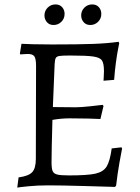

<svg xmlns="http://www.w3.org/2000/svg" viewBox="-20 -838 631 868"><path d="M292 -45Q376 -45 411.5 -53Q447 -61 462 -85Q477 -109 485 -167L529 -172L532 -167Q529 -153 520 -102.5Q511 -52 505 1L500 7Q466 6 361 3Q256 0 197 0Q150 0 109.5 4Q69 8 58 10L64 -36Q109 -42 125.5 -59.5Q142 -77 142 -120L143 -540Q143 -572 135.5 -583Q128 -594 106 -594Q96 -594 86 -593Q76 -592 72 -592L70 -596L77 -640Q90 -639 129.5 -638Q169 -637 216 -637Q335 -637 401 -639.5Q467 -642 516 -649L519 -643Q518 -637 513.5 -614.5Q509 -592 504 -555Q499 -518 496 -477L448 -473Q448 -478 449 -490.5Q450 -503 450 -516Q450 -551 441 -564.5Q432 -578 402 -582.5Q372 -587 297 -587Q262 -587 249 -585Q236 -583 232 -575.5Q228 -568 227 -548L219 -354L322 -353Q345 -353 387.5 -357.5Q430 -362 444 -364L448 -359L434 -300Q420 -301 379.5 -302Q339 -303 294 -303Q257 -303 217 -296Q213 -152 213 -105Q213 -76 218 -64.5Q223 -53 238.5 -49Q254 -45 292 -45ZM181 -768Q181 -789 195.5 -803.5Q210 -818 231 -818Q250 -818 261 -805.5Q272 -793 272 -775Q272 -754 257.5 -739.5Q243 -725 222 -725Q203 -725 192 -738Q181 -751 181 -768ZM347 -768Q347 -789 361.5 -803.5Q376 -818 397 -818Q416 -818 427 -805.5Q438 -793 438 -775Q438 -754 423.5 -739.5Q409 -725 388 -725Q369 -725 358 -738Q347 -751 347 -768Z"/></svg>

Font: Sahitya
Style: Regular
Weight: 400
Designer: Juan Pablo del Peral
Foundry: Juan Pablo del Peral (http://www.huertatipografica.com)
Version: Version 1.001;PS 001.000;hotconv 1.0.70;makeotf.lib2.5.58329